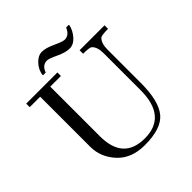

<svg xmlns="http://www.w3.org/2000/svg" viewBox="-225 -1017 1198 1198"><g transform="rotate(-45 373.5 -418.5)"><path d="M723 -692V-661Q664 -661 654 -651Q629 -626 629 -573V-279Q629 -119 574 -52Q519 15 373 15Q255 15 189.5 -56.5Q124 -128 124 -219V-661H32V-692H307V-661H213V-223Q213 -15 402 -15Q596 -15 596 -247V-573Q596 -628 570 -652Q560 -661 503 -661V-692ZM566 -852 569 -849Q560 -808 531 -775.5Q502 -743 467 -743Q432 -743 381 -767Q330 -791 314 -791Q272 -791 255 -743H233L230 -746Q236 -788 266 -820Q296 -852 330 -852Q364 -852 415 -828Q466 -804 485 -804Q524 -804 544 -852Z"/></g></svg>

Font: GFS Didot
Style: Regular
Weight: 400
Designer: Takis Katsoulidis and George D. Matthiopoulos
Foundry: Takis Katsoulidis and George D. Matthiopoulos
Version: Version 1.0